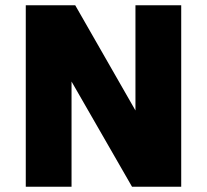

<svg xmlns="http://www.w3.org/2000/svg" viewBox="-20 -710 787 730"><path d="M78 0V-690H266L495 -290V-690H669V0H482L252 -400V0Z"/></svg>

Font: Oxanium ExtraBold
Style: Regular
Weight: 800
Designer: Severin Meyer
Version: Version 2.000